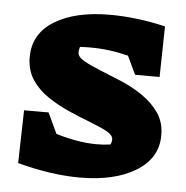

<svg xmlns="http://www.w3.org/2000/svg" viewBox="-43 -545 575 593"><g transform="rotate(5 244.5 -248.5)"><path d="M32 -22 36 -186H112L142 -122Q175 -112 207 -106.5Q239 -101 269 -101Q291 -101 311 -104Q315 -112 315 -120Q315 -133 295 -144Q275 -155 243.5 -167Q212 -179 176.5 -194.5Q141 -210 109.5 -231Q78 -252 58.5 -281.5Q39 -311 39 -351Q39 -424 103.5 -463.5Q168 -503 275 -503Q314 -503 357 -498Q400 -493 447 -482L444 -325H368L341 -382Q282 -397 223 -397Q207 -397 191 -396Q188 -388 188 -379Q188 -365 208 -353.5Q228 -342 259.5 -329.5Q291 -317 326.5 -302Q362 -287 393.5 -265.5Q425 -244 445 -215Q465 -186 465 -146Q465 -75 399 -34.5Q333 6 225 6Q137 6 32 -22Z"/></g></svg>

Font: Piazzolla ExtraBold
Style: Regular
Weight: 800
Designer: Juan Pablo del Peral
Foundry: Huerta Tipografica
Version: Version 1.330